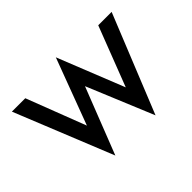

<svg xmlns="http://www.w3.org/2000/svg" viewBox="-116 -686 912 912"><g transform="rotate(-45 340.0 -230.0)"><path d="M95 -460 210 -161 335 -495 469 -159 585 -460H675L475 35L336 -300L205 35L5 -460Z"/></g></svg>

Font: Venryn Sans
Style: Regular
Weight: 400
Designer: Owen Earl, indestructible type* (font) & Cristiano Sobral (main changes)
Version: Version 3.600; ttfautohint (v1.8.3)